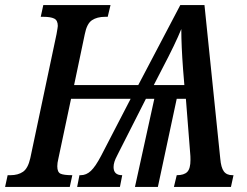

<svg xmlns="http://www.w3.org/2000/svg" viewBox="-38 -734 970 754"><path d="M-8 -46H3Q33 -46 52.5 -59.5Q72 -73 81 -113L184 -600Q189 -628 189 -632Q189 -654 175 -661Q161 -668 132 -668H122L132 -714H396L385 -668H375Q343 -668 323 -654.5Q303 -641 295 -600L253 -400H505L670 -714H765L827 -111Q830 -76 841 -61Q852 -46 875 -46H879L869 0H645L656 -46Q685 -46 697.5 -59Q710 -72 710 -106Q710 -122 709 -130L692 -346H656L582 0H492L568 -346H535L430 -139Q428 -134 421.5 -122Q415 -110 411.5 -99Q408 -88 408 -78Q408 -46 442 -46L433 0H265L274 -46H279Q301 -46 319 -63Q337 -80 359 -122L475 -346H241L191 -110Q187 -94 187 -81Q187 -58 199.5 -52Q212 -46 246 -46L236 0H-18ZM686 -400 681 -461Q674 -554 674 -620Q651 -563 600 -466L566 -400Z"/></svg>

Font: Noto Serif CondSemiBold
Style: Italic
Weight: 600
Width: 3
Italic angle: -12°
Designer: Monotype Design Team
Foundry: Monotype Imaging Inc.
Version: Version 1.001